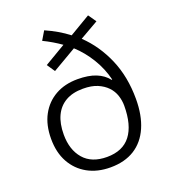

<svg xmlns="http://www.w3.org/2000/svg" viewBox="-140 -865 868 978"><g transform="rotate(-20 294.0 -376.0)"><path d="M212 -762Q246 -747 277 -729Q308 -711 335 -690L448 -757L478 -714L377 -656Q449 -587 490.5 -490.5Q532 -394 532 -274Q532 -185 504 -121Q476 -57 422.5 -23.5Q369 10 292 10Q221 10 168 -19.5Q115 -49 85.5 -102.5Q56 -156 56 -230Q56 -305 85 -358.5Q114 -412 165.5 -441Q217 -470 286 -470Q345 -470 385 -454Q425 -438 449 -407L452 -408Q437 -470 403 -526Q369 -582 323 -624L193 -548L164 -591L279 -659Q258 -674 233.5 -688.5Q209 -703 184 -715ZM295 -415Q239 -415 201 -393Q163 -371 143.5 -329.5Q124 -288 124 -228Q124 -146 167 -96Q210 -46 293 -46Q379 -46 421.5 -101.5Q464 -157 464 -262Q464 -290 455 -317.5Q446 -345 425.5 -366.5Q405 -388 373.5 -401.5Q342 -415 295 -415Z"/></g></svg>

Font: Noto Sans Syriac Eastern Light
Style: Regular
Weight: 300
Designer: Patrick Giasson and the Monotype Design Team
Foundry: Monotype Imaging Inc.
Version: Version 3.001